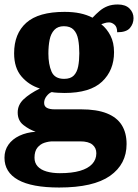

<svg xmlns="http://www.w3.org/2000/svg" viewBox="-27 -603 616 857"><path d="M237 234Q115 234 54 200Q-7 166 -7 101Q-7 68 10.5 43Q28 18 59.5 3Q91 -12 132 -15Q103 -25 77.5 -45Q52 -65 52 -101Q52 -135 78.5 -160Q105 -185 151 -208Q102 -223 69 -261.5Q36 -300 36 -365Q36 -453 90.5 -501.5Q145 -550 261 -550Q300 -550 330.5 -543.5Q361 -537 386 -524Q402 -541 418 -554.5Q434 -568 453.5 -575.5Q473 -583 499 -583Q533 -583 551 -565Q569 -547 569 -522Q569 -497 553 -478Q537 -459 496 -459Q496 -483 484 -493Q472 -503 460 -503Q449 -503 440.5 -500Q432 -497 425 -495Q450 -475 466 -444Q482 -413 482 -370Q482 -289 428.5 -238.5Q375 -188 261 -188Q250 -188 231 -189Q212 -190 204 -192Q192 -188 181 -174Q170 -160 170 -144Q170 -128 182.5 -121.5Q195 -115 216 -115H335Q405 -115 450 -97Q495 -79 516.5 -44.5Q538 -10 538 40Q538 130 464 182Q390 234 237 234ZM240 170Q294 170 330 159.5Q366 149 384.5 129Q403 109 403 81Q403 57 385.5 42.5Q368 28 331 28H208Q191 28 172 34Q153 40 140 56Q127 72 127 101Q127 124 141 139.5Q155 155 181 162.5Q207 170 240 170ZM259 -251Q288 -251 302.5 -266Q317 -281 322 -307Q327 -333 327 -365Q327 -399 322 -426.5Q317 -454 302 -470Q287 -486 258 -486Q231 -486 215.5 -469.5Q200 -453 194.5 -425.5Q189 -398 189 -364Q189 -316 203 -283.5Q217 -251 259 -251Z"/></svg>

Font: Noto Serif Hebrew ExtraBold
Style: Regular
Weight: 800
Version: Version 2.003